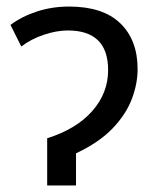

<svg xmlns="http://www.w3.org/2000/svg" viewBox="-20 -566 476 586"><path d="M191 -546Q294 -546 347 -495Q400 -444 400 -355Q400 -310 382 -263Q364 -216 323 -173.5Q282 -131 212 -98V0H124V-144Q213 -172 261.5 -227Q310 -282 310 -352Q310 -473 187 -473Q153 -473 114 -460Q75 -447 45 -424L12 -490Q47 -516 93 -531Q139 -546 191 -546Z"/></svg>

Font: Noto Sans IKEA
Style: Regular
Weight: 400
Designer: Monotype Design Team
Foundry: Monotype Imaging Inc.
Version: Version 2.001